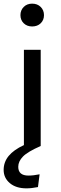

<svg xmlns="http://www.w3.org/2000/svg" viewBox="-39 -800 335 1052"><path d="M202 -717Q202 -690 184 -672.5Q166 -655 137 -655Q109 -655 91 -672.5Q73 -690 73 -717Q73 -744 91 -762Q109 -780 137 -780Q166 -780 184 -762Q202 -744 202 -717ZM92 -527H184V0Q113 31 87 57.5Q61 84 61 114Q61 162 117 162Q144 162 178 155L169 225Q134 232 106 232Q49 232 15 203.5Q-19 175 -19 131Q-19 88 8.5 54.5Q36 21 92 -5Z"/></svg>

Font: Fira GO
Style: Regular
Weight: 400
Designer: Carrois Corporate
Foundry: Carrois Corporate GbR
Version: Version 0.300